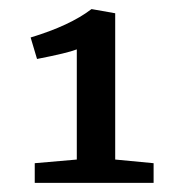

<svg xmlns="http://www.w3.org/2000/svg" viewBox="-20 -598 400 420"><path d="M56 -198V-241L148 -249V-490Q128 -482 61 -469L47 -516Q133 -542 180 -578H181L232 -569V-249L316 -241V-198Z"/></svg>

Font: Aikya SemiBold
Style: Regular
Weight: 600
Designer: Neelakash Kshetrimayum (Latin subset based on Merriweather by Eben Sorkin)
Foundry: Brand New Type
Version: Version 1.00 b005